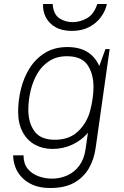

<svg xmlns="http://www.w3.org/2000/svg" viewBox="-20 -757 623 963"><path d="M233 186Q182 186 146.5 171Q111 156 88.5 131.5Q66 107 56 78.5Q46 50 46 22H98Q98 64 119 89.5Q140 115 173 127Q206 139 240 139Q281 139 317 123Q353 107 377.5 74Q402 41 409 -8L421 -91Q390 -54 343.5 -32Q297 -10 243 -10Q194 -10 155 -31.5Q116 -53 93.5 -95Q71 -137 71 -196Q71 -253 85 -310.5Q99 -368 129 -415.5Q159 -463 206 -492Q253 -521 318 -521Q377 -521 416.5 -497.5Q456 -474 478 -426L509 -511H530L460 -17Q452 43 425 88.5Q398 134 351 160Q304 186 233 186ZM255 -56Q328 -56 372 -98.5Q416 -141 432 -201Q440 -231 444.5 -262Q449 -293 449 -320Q449 -387 419 -431Q389 -475 316 -475Q265 -475 228 -451.5Q191 -428 168 -389Q145 -350 134 -304Q128 -279 125 -254.5Q122 -230 122 -207Q122 -141 153 -98.5Q184 -56 255 -56ZM340 -602Q291 -602 258 -621Q225 -640 209.5 -671Q194 -702 196 -737H244Q248 -685 277.5 -665.5Q307 -646 344 -646Q381 -646 416 -665.5Q451 -685 468 -737H516Q509 -702 486 -671Q463 -640 426.5 -621Q390 -602 340 -602Z"/></svg>

Font: Chivo Medium Thin
Style: Italic
Weight: 250
Italic angle: -8.05°
Version: Version 2.002